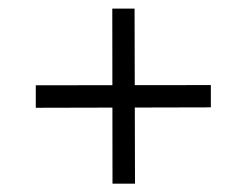

<svg xmlns="http://www.w3.org/2000/svg" viewBox="-20 -588 576 448"><path d="M472 -389.5V-337.5L63.5 -336.5V-389ZM295 -159.5H242.5L242 -568H294Z"/></svg>

Font: Public Sans Thin ExtraLight
Style: Regular
Weight: 250
Version: Version 1.007